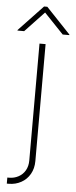

<svg xmlns="http://www.w3.org/2000/svg" viewBox="-96 -754 390 984"><g transform="rotate(5 98.5 -261.5)"><path d="M114.3 -530.3V71.3Q114.3 109.4 97.7 138.4Q81.1 167.5 52.2 183.3Q23.4 199.2 -11.7 199.2H-21.5V168H-12.7Q13.7 168 35.6 156.2Q57.6 144.5 70.3 122.6Q83 100.6 83 71.3V-530.3ZM97.7 -691.4 -1 -586.9H-35.2V-589.8L89.8 -721.7H106.4L231.4 -589.8V-586.9H197.3Z"/></g></svg>

Font: Pretendard Std Thin
Style: Regular
Weight: 100
Designer: Base glyphs from Inter by Rasmus Andersson; Hangeul glyphs from Noto Sans CJK(Source Han Sans) by Jang Soo-young and Kan
Foundry: Kil Hyung-jin
Version: Version 1.309